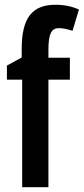

<svg xmlns="http://www.w3.org/2000/svg" viewBox="-20 -851 351 805"><path d="M273 -517V-609H183V-646C184 -707 194 -733 227 -733C247 -733 264 -728 284 -722L311 -811C282 -824 251 -831 212 -831C117 -831 71 -778 71 -647V-610L9 -576V-517H73V-66H183V-517Z"/></svg>

Font: Noto Sans Malayalam UI ExtraCondensed SemiBold
Style: Regular
Weight: 600
Width: 2
Designer: Jelle Bosma - Monotype Design Team
Foundry: Monotype Imaging Inc.
Version: Version 2.104